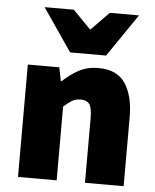

<svg xmlns="http://www.w3.org/2000/svg" viewBox="-54 -806 689 851"><g transform="rotate(5 291.0 -380.0)"><path d="M58 0V-500H198L210 -440H214Q244 -469 282.5 -490.5Q321 -512 372 -512Q455 -512 491.5 -456.5Q528 -401 528 -308V0H356V-286Q356 -334 344 -350Q332 -366 306 -366Q282 -366 266 -356Q250 -346 230 -328V0ZM240 -570 110 -760H240L318 -680H322L400 -760H530L400 -570Z"/></g></svg>

Font: Mada Black
Style: Regular
Weight: 900
Designer: Khaled Hosny
Version: Version 1.5